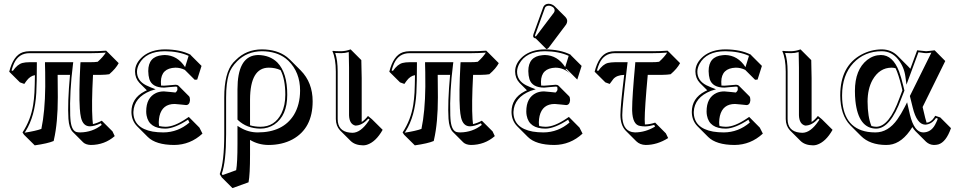

<svg xmlns="http://www.w3.org/2000/svg" viewBox="-20 -700 5050 1015"><path d="M350.1 -304.2H284.7Q285.6 -276.9 285.6 -185.5Q285.6 -50.8 265.1 38.6Q264.2 43 263.7 45.4Q232.4 58.6 163.6 68.4L106.9 12.2L99.1 0Q142.6 -65.9 155.3 -145.5Q160.2 -176.3 162.1 -210Q164.1 -250.5 164.6 -302.7Q139.2 -298.8 119.6 -272Q115.2 -265.6 108.4 -256.3L85.4 -264.6L28.8 -320.8Q50.3 -406.7 100.6 -423.8Q117.2 -429.2 136.2 -429.2H463.9Q502.4 -429.2 541 -432.1L550.8 -422.9L607.4 -366.2Q592.8 -337.9 557.6 -307.6Q541.5 -304.7 510.7 -304.2H471.7Q463.4 -148.9 468.8 -69.3Q469.7 -54.7 471.2 -43.9Q494.6 -49.3 518.1 -62L574.7 -5.4L586.4 19.5Q533.2 65.9 460.4 66.4Q433.6 65.4 419.9 52.7L363.3 -3.9Q345.2 -23.4 341.8 -71.8Q336.4 -155.3 350.1 -304.2ZM136.2 -371.1H174.8V-360.8Q174.8 -265.1 171.9 -209.5Q165 -85.4 115.2 -6.3Q112.8 -2 109.9 1.5Q169.9 -7.8 198.7 -18.6Q217.8 -109.4 219.2 -242.2Q219.2 -335 217.8 -360.8V-371.1H367.2L365.7 -359.9Q347.2 -214.8 351.1 -89.4Q351.6 -79.6 352.1 -72.8Q356 -11.7 383.3 -2.4Q392.1 0 403.8 0Q469.2 -1 517.6 -39.6L513.2 -48.3Q479 -32.2 455.1 -32.2Q419.4 -32.2 408.2 -78.1Q403.8 -97.2 401.9 -125.5Q396.5 -208 404.8 -361.3L405.8 -371.1H454.1Q483.4 -371.1 496.6 -373.5Q525.9 -399.9 539.1 -421.9Q500 -418.9 463.9 -418.9H136.2Q79.1 -418.9 54.2 -365.2Q46.9 -349.1 41 -327.6L47.9 -325.2Q72.3 -360.4 99.1 -367.2Q114.7 -371.1 136.2 -371.1Z M907.2 -342.3Q831.5 -339.8 830.6 -267.6Q830.6 -256.3 831.5 -247.6Q839.4 -247.1 847.7 -247.1Q848.1 -247.1 861.3 -248Q904.3 -252 908.7 -252Q918.5 -251.5 922.9 -247.6L979.5 -190.9Q984.4 -185.1 984.4 -170.4Q982.4 -145.5 964.4 -144.5Q960.4 -144.5 935.5 -147.5Q908.7 -150.4 903.3 -150.4Q838.4 -150.4 823.2 -86.9Q819.8 -71.3 819.3 -54.2Q819.3 -42.5 821.3 -33.7Q836.9 -30.3 855 -29.8Q901.9 -29.8 967.3 -74.7Q972.2 -78.1 978 -82L1034.2 -25.4L1050.3 6.3Q985.8 65.9 900.4 66.4Q803.7 65.9 761.2 23.9L704.6 -32.7Q675.3 -63 674.8 -107.9Q674.8 -180.2 743.2 -216.3Q750 -219.7 756.3 -222.7L717.3 -261.7Q694.3 -286.1 693.8 -321.8Q693.8 -366.2 735.4 -401.9Q779.8 -438.5 852.1 -439Q932.6 -438.5 986.8 -411.1L988.8 -408.2L1045.4 -351.6L1022.5 -279.3L1009.3 -278.3L957 -330.6Q933.6 -342.3 907.2 -342.3ZM851.1 -409.2Q918 -407.7 958.5 -345.2L977.1 -404.8Q923.8 -428.7 852.1 -429.2Q751.5 -429.2 715.3 -361.8Q704.6 -340.8 704.1 -321.8Q704.1 -273.9 751.5 -249.5Q762.7 -243.7 776.4 -238.3L802.7 -228L775.9 -219.7Q688.5 -185.1 685.1 -107.9Q685.1 -22.9 787.1 -4.4Q813.5 0 843.8 0Q920.9 -0.5 981.4 -52.2L974.1 -67.4Q903.8 -21 855 -20Q767.6 -20 754.9 -89.4Q752.9 -100.1 752.9 -110.8Q752.9 -184.1 805.2 -208.5Q823.7 -216.8 846.7 -216.8Q852.5 -216.8 884.3 -213.4Q904.8 -210.9 907.7 -210.9Q917 -218.8 918 -227.1Q918 -240.2 915 -241.2Q912.1 -241.7 908.7 -242.2Q906.7 -242.2 873.5 -239.3Q849.6 -237.3 847.7 -236.8Q784.2 -236.8 769.5 -281.7Q764.2 -299.8 763.7 -324.2Q763.7 -401.4 837.4 -408.2Q844.7 -409.2 851.1 -409.2Z M1293.9 263.7 1209 294.4 1152.3 237.8 1141.6 220.2Q1165.5 156.2 1165.5 9.8V-184.1Q1165.5 -315.4 1212.9 -369.1Q1218.3 -375 1226.6 -382.8Q1281.7 -438.5 1364.3 -439Q1445.3 -438.5 1496.6 -398.9Q1505.9 -391.6 1513.2 -384.3L1569.8 -327.6Q1632.8 -263.7 1632.8 -164.6Q1632.8 -21 1525.9 37.1Q1471.2 66.4 1398.9 66.4Q1345.7 65.9 1301.8 39.6V117.7Q1301.8 223.6 1293.9 263.7ZM1301.8 -37.6Q1326.2 -30.3 1356.4 -29.8Q1433.1 -29.8 1468.3 -101.6Q1488.3 -143.1 1488.3 -199.2Q1488.3 -280.3 1463.4 -329.1Q1435.5 -342.3 1400.9 -342.3Q1302.7 -342.3 1301.8 -173.8Q1301.8 -171.9 1301.8 -171.4ZM1498.5 -198.7Q1498.5 -88.4 1430.2 -42Q1397 -20 1356.4 -20Q1284.7 -21 1238.3 -64.9L1235.4 -67.9V-228Q1235.4 -396 1331.1 -408.2Q1337.9 -409.2 1344.2 -409.2Q1406.7 -408.2 1445.8 -370.1Q1499 -315.4 1498.5 -198.7ZM1228.5 199.7Q1235.4 160.6 1235.4 61V-34.7L1250.5 -25.4Q1293.5 0 1342.3 0Q1476.1 0 1533.7 -92.8Q1565.9 -146 1566.4 -221.2Q1566.4 -317.9 1504.9 -378.4Q1497.1 -385.7 1490.2 -391.1Q1440.9 -428.7 1364.3 -429.2Q1285.2 -428.2 1233.4 -376Q1200.7 -343.3 1189.5 -307.1Q1175.3 -260.7 1175.3 -184.1V9.8Q1175.3 154.8 1152.3 218.8L1156.7 225.6Z M1755.4 -321.8Q1754.9 -391.6 1737.3 -429.2L1739.3 -431.2Q1751.5 -429.2 1783.2 -429.2Q1808.6 -429.7 1833.5 -439L1890.1 -382.3Q1890.1 -381.3 1892.1 -286.6V-55.2Q1908.7 -65.9 1925.3 -86.9L1946.3 -69.8L2002.9 -13.7Q1966.3 50.8 1919.4 65.4Q1909.2 68.4 1899.9 68.4Q1857.4 67.9 1834 45.4L1777.3 -11.2Q1755.9 -34.2 1755.4 -70.8ZM1765.1 -321.8V-70.8Q1765.1 -6.3 1828.6 1Q1836.4 2 1843.3 2Q1886.2 2 1928.2 -59.6Q1931.2 -64 1933.6 -67.9L1926.8 -72.8Q1894 -36.1 1858.4 -36.1Q1826.7 -43.9 1825.2 -90.8V-342.8Q1825.2 -368.7 1823.7 -424.8Q1803.2 -418.9 1783.2 -418.9Q1769.5 -418.9 1752 -419.9Q1765.1 -382.8 1765.1 -321.8Z M2359.4 -304.2H2293.9Q2294.9 -276.9 2294.9 -185.5Q2294.9 -50.8 2274.4 38.6Q2273.4 43 2272.9 45.4Q2241.7 58.6 2172.9 68.4L2116.2 12.2L2108.4 0Q2151.9 -65.9 2164.6 -145.5Q2169.4 -176.3 2171.4 -210Q2173.3 -250.5 2173.8 -302.7Q2148.4 -298.8 2128.9 -272Q2124.5 -265.6 2117.7 -256.3L2094.7 -264.6L2038.1 -320.8Q2059.6 -406.7 2109.9 -423.8Q2126.5 -429.2 2145.5 -429.2H2473.1Q2511.7 -429.2 2550.3 -432.1L2560.1 -422.9L2616.7 -366.2Q2602.1 -337.9 2566.9 -307.6Q2550.8 -304.7 2520 -304.2H2481Q2472.7 -148.9 2478 -69.3Q2479 -54.7 2480.5 -43.9Q2503.9 -49.3 2527.3 -62L2584 -5.4L2595.7 19.5Q2542.5 65.9 2469.7 66.4Q2442.9 65.4 2429.2 52.7L2372.6 -3.9Q2354.5 -23.4 2351.1 -71.8Q2345.7 -155.3 2359.4 -304.2ZM2145.5 -371.1H2184.1V-360.8Q2184.1 -265.1 2181.2 -209.5Q2174.3 -85.4 2124.5 -6.3Q2122.1 -2 2119.1 1.5Q2179.2 -7.8 2208 -18.6Q2227.1 -109.4 2228.5 -242.2Q2228.5 -335 2227.1 -360.8V-371.1H2376.5L2375 -359.9Q2356.4 -214.8 2360.4 -89.4Q2360.8 -79.6 2361.3 -72.8Q2365.2 -11.7 2392.6 -2.4Q2401.4 0 2413.1 0Q2478.5 -1 2526.9 -39.6L2522.5 -48.3Q2488.3 -32.2 2464.4 -32.2Q2428.7 -32.2 2417.5 -78.1Q2413.1 -97.2 2411.1 -125.5Q2405.8 -208 2414.1 -361.3L2415 -371.1H2463.4Q2492.7 -371.1 2505.9 -373.5Q2535.2 -399.9 2548.3 -421.9Q2509.3 -418.9 2473.1 -418.9H2145.5Q2088.4 -418.9 2063.5 -365.2Q2056.2 -349.1 2050.3 -327.6L2057.1 -325.2Q2081.5 -360.4 2108.4 -367.2Q2124 -371.1 2145.5 -371.1Z M2880.4 -680.2Q2899.4 -679.2 2912.6 -666.5L2969.2 -609.9Q2978.5 -599.6 2978.5 -588.4Q2978 -578.1 2972.7 -570.3L2880.9 -448.2Q2874.5 -440.9 2868.7 -440.4L2812 -497.1Q2805.7 -497.6 2801.8 -501Q2798.3 -505.4 2798.3 -509.8Q2798.8 -514.2 2800.3 -520L2852.1 -663.1Q2859.9 -679.7 2880.4 -680.2ZM2916.5 -342.3Q2840.8 -339.8 2839.8 -267.6Q2839.8 -256.3 2840.8 -247.6Q2848.6 -247.1 2856.9 -247.1Q2857.4 -247.1 2870.6 -248Q2913.6 -252 2918 -252Q2927.7 -251.5 2932.1 -247.6L2988.8 -190.9Q2993.7 -185.1 2993.7 -170.4Q2991.7 -145.5 2973.6 -144.5Q2969.7 -144.5 2944.8 -147.5Q2918 -150.4 2912.6 -150.4Q2847.7 -150.4 2832.5 -86.9Q2829.1 -71.3 2828.6 -54.2Q2828.6 -42.5 2830.6 -33.7Q2846.2 -30.3 2864.3 -29.8Q2911.1 -29.8 2976.6 -74.7Q2981.4 -78.1 2987.3 -82L3043.5 -25.4L3059.6 6.3Q2995.1 65.9 2909.7 66.4Q2813 65.9 2770.5 23.9L2713.9 -32.7Q2684.6 -63 2684.1 -107.9Q2684.1 -180.2 2752.4 -216.3Q2759.3 -219.7 2765.6 -222.7L2726.6 -261.7Q2703.6 -286.1 2703.1 -321.8Q2703.1 -366.2 2744.6 -401.9Q2789.1 -438.5 2861.3 -439Q2941.9 -438.5 2996.1 -411.1L2998 -408.2L3054.7 -351.6L3031.7 -279.3L2975.1 -335.9L2969.2 -335.4L2995.1 -309.6Q2961.4 -341.8 2916.5 -342.3ZM2860.4 -409.2Q2927.2 -407.7 2967.8 -345.2L2986.3 -404.8Q2933.1 -428.7 2861.3 -429.2Q2760.7 -429.2 2724.6 -361.8Q2713.9 -340.8 2713.4 -321.8Q2713.4 -273.9 2760.7 -249.5Q2772 -243.7 2785.6 -238.3L2812 -228L2785.2 -219.7Q2697.8 -185.1 2694.3 -107.9Q2694.3 -22.9 2796.4 -4.4Q2822.8 0 2853 0Q2930.2 -0.5 2990.7 -52.2L2983.4 -67.4Q2913.1 -21 2864.3 -20Q2776.9 -20 2764.2 -89.4Q2762.2 -100.1 2762.2 -110.8Q2762.2 -184.1 2814.5 -208.5Q2833 -216.8 2856 -216.8Q2861.8 -216.8 2893.6 -213.4Q2914.1 -210.9 2917 -210.9Q2926.3 -218.8 2927.2 -227.1Q2927.2 -240.2 2924.3 -241.2Q2921.4 -241.7 2918 -242.2Q2916 -242.2 2882.8 -239.3Q2858.9 -237.3 2856.9 -236.8Q2793.5 -236.8 2778.8 -281.7Q2773.4 -299.8 2772.9 -324.2Q2772.9 -401.4 2846.7 -408.2Q2854 -409.2 2860.4 -409.2ZM2880.4 -669.9Q2866.2 -668.9 2861.3 -659.7L2809.6 -516.6Q2808.6 -513.2 2808.1 -509.8Q2810.1 -507.8 2811.5 -506.8Q2814 -508.8 2815.9 -511.2L2908.2 -633.3Q2911.6 -638.2 2912.1 -645Q2912.1 -660.6 2892.1 -668Q2885.7 -669.9 2880.4 -669.9Z M3404.3 -304.2Q3388.2 -128.4 3388.2 -69.3Q3388.2 -53.2 3389.2 -42H3390.1Q3415.5 -42.5 3443.4 -51.8L3500 4.9L3512.2 29.8Q3454.1 66.4 3393.1 66.4Q3362.8 65.4 3343.8 46.9L3287.1 -9.8Q3260.3 -38.1 3259.8 -91.8Q3259.8 -139.6 3279.8 -304.2Q3241.2 -303.2 3222.7 -282.7Q3215.3 -273.9 3203.1 -256.3L3180.2 -264.6L3123.5 -320.8Q3145 -406.7 3195.3 -423.8Q3211.9 -429.2 3230.5 -429.2H3431.2Q3470.2 -429.2 3508.8 -432.1L3518.6 -422.9L3575.2 -366.2Q3559.6 -336.9 3525.4 -307.6Q3509.3 -304.7 3478.5 -304.2ZM3337.9 -361.8 3338.4 -371.1H3421.9Q3450.7 -371.1 3464.4 -373.5Q3493.2 -399.4 3506.8 -421.9Q3467.3 -418.9 3431.2 -418.9H3230.5Q3173.3 -418.9 3148.9 -365.2Q3141.6 -349.1 3135.7 -327.6L3142.6 -325.2Q3167 -360.4 3193.8 -367.2Q3209 -370.6 3230.5 -371.1H3297.9L3296.4 -359.9Q3269.5 -136.2 3269.5 -91.8Q3269.5 -13.7 3320.8 -2Q3329.1 -0.5 3336.9 0Q3392.6 -0.5 3442.9 -30.8L3438.5 -39.6Q3412.6 -32.2 3390.1 -31.7Q3377 -31.7 3363.3 -34.2Q3324.2 -40.5 3321.8 -114.3Q3321.8 -120.6 3321.8 -126Q3321.8 -187 3337.9 -361.8Z M3869.6 -342.3Q3793.9 -339.8 3793 -267.6Q3793 -256.3 3793.9 -247.6Q3801.8 -247.1 3810.1 -247.1Q3810.5 -247.1 3823.7 -248Q3866.7 -252 3871.1 -252Q3880.9 -251.5 3885.3 -247.6L3941.9 -190.9Q3946.8 -185.1 3946.8 -170.4Q3944.8 -145.5 3926.8 -144.5Q3922.9 -144.5 3897.9 -147.5Q3871.1 -150.4 3865.7 -150.4Q3800.8 -150.4 3785.6 -86.9Q3782.2 -71.3 3781.7 -54.2Q3781.7 -42.5 3783.7 -33.7Q3799.3 -30.3 3817.4 -29.8Q3864.3 -29.8 3929.7 -74.7Q3934.6 -78.1 3940.4 -82L3996.6 -25.4L4012.7 6.3Q3948.2 65.9 3862.8 66.4Q3766.1 65.9 3723.6 23.9L3667 -32.7Q3637.7 -63 3637.2 -107.9Q3637.2 -180.2 3705.6 -216.3Q3712.4 -219.7 3718.8 -222.7L3679.7 -261.7Q3656.7 -286.1 3656.2 -321.8Q3656.2 -366.2 3697.8 -401.9Q3742.2 -438.5 3814.5 -439Q3895 -438.5 3949.2 -411.1L3951.2 -408.2L4007.8 -351.6L3984.9 -279.3L3971.7 -278.3L3919.4 -330.6Q3896 -342.3 3869.6 -342.3ZM3813.5 -409.2Q3880.4 -407.7 3920.9 -345.2L3939.5 -404.8Q3886.2 -428.7 3814.5 -429.2Q3713.9 -429.2 3677.7 -361.8Q3667 -340.8 3666.5 -321.8Q3666.5 -273.9 3713.9 -249.5Q3725.1 -243.7 3738.8 -238.3L3765.1 -228L3738.3 -219.7Q3650.9 -185.1 3647.5 -107.9Q3647.5 -22.9 3749.5 -4.4Q3775.9 0 3806.2 0Q3883.3 -0.5 3943.8 -52.2L3936.5 -67.4Q3866.2 -21 3817.4 -20Q3730 -20 3717.3 -89.4Q3715.3 -100.1 3715.3 -110.8Q3715.3 -184.1 3767.6 -208.5Q3786.1 -216.8 3809.1 -216.8Q3814.9 -216.8 3846.7 -213.4Q3867.2 -210.9 3870.1 -210.9Q3879.4 -218.8 3880.4 -227.1Q3880.4 -240.2 3877.4 -241.2Q3874.5 -241.7 3871.1 -242.2Q3869.1 -242.2 3835.9 -239.3Q3812 -237.3 3810.1 -236.8Q3746.6 -236.8 3731.9 -281.7Q3726.6 -299.8 3726.1 -324.2Q3726.1 -401.4 3799.8 -408.2Q3807.1 -409.2 3813.5 -409.2Z M4133.8 -321.8Q4133.3 -391.6 4115.7 -429.2L4117.7 -431.2Q4129.9 -429.2 4161.6 -429.2Q4187 -429.7 4211.9 -439L4268.6 -382.3Q4268.6 -381.3 4270.5 -286.6V-55.2Q4287.1 -65.9 4303.7 -86.9L4324.7 -69.8L4381.3 -13.7Q4344.7 50.8 4297.9 65.4Q4287.6 68.4 4278.3 68.4Q4235.8 67.9 4212.4 45.4L4155.8 -11.2Q4134.3 -34.2 4133.8 -70.8ZM4143.6 -321.8V-70.8Q4143.6 -6.3 4207 1Q4214.8 2 4221.7 2Q4264.6 2 4306.6 -59.6Q4309.6 -64 4312 -67.9L4305.2 -72.8Q4272.5 -36.1 4236.8 -36.1Q4205.1 -43.9 4203.6 -90.8V-342.8Q4203.6 -368.7 4202.1 -424.8Q4181.6 -418.9 4161.6 -418.9Q4147.9 -418.9 4130.4 -419.9Q4143.6 -382.8 4143.6 -321.8Z M4857.4 -134.3 4871.1 -76.7Q4874.5 -63 4878.4 -51.3Q4901.9 -53.2 4918.9 -79.6Q4921.4 -84 4923.8 -87.9L4950.7 -79.1L5007.3 -22.5Q4981.4 51.3 4940.4 63.5Q4928.7 66.4 4916.5 66.4Q4893.1 65.4 4875.5 49.3L4818.8 -7.3Q4810.1 -16.6 4803.2 -28.3Q4750 57.6 4682.1 65.4Q4672.9 66.4 4664.1 66.4Q4578.6 65.9 4531.7 19L4475.1 -37.6Q4422.4 -91.8 4421.9 -195.8Q4421.9 -350.1 4533.2 -411.1Q4584 -438.5 4641.6 -439Q4691.4 -438.5 4725.1 -404.8L4781.7 -348.1Q4787.6 -342.3 4792.5 -336.4L4828.6 -434.1Q4835.9 -434.1 4852.5 -431.6Q4869.1 -429.2 4876.5 -429.2Q4884.3 -429.2 4900.4 -431.6Q4915 -434.1 4920.9 -434.1L4977.1 -377.4ZM4750.5 -222.2 4745.6 -243.2Q4730 -306.6 4714.4 -339.4Q4703.6 -342.3 4693.4 -342.3Q4629.9 -342.3 4592.8 -277.8Q4566.4 -230 4566.4 -162.6Q4566.9 -81.5 4586.9 -33.7Q4599.6 -30.3 4612.8 -29.8Q4681.2 -31.7 4734.9 -181.2ZM4761.2 -221.2 4744.1 -177.7Q4687 -21.5 4612.8 -20Q4517.6 -20 4502 -167Q4499.5 -191.9 4499.5 -219.2Q4499.5 -332 4564.5 -383.3Q4597.2 -408.7 4636.7 -409.2Q4699.7 -409.2 4732.9 -322.3Q4744.1 -292 4755.4 -245.1ZM4790 -192.4 4903.8 -421.9Q4885.3 -418.9 4876.5 -418.9Q4867.7 -418.9 4850.1 -421.9Q4839.8 -423.3 4835.4 -423.8L4772 -252.4L4766.6 -293Q4760.3 -344.7 4729 -384.8Q4694.8 -428.7 4641.6 -429.2Q4550.3 -429.2 4491.2 -366.7Q4432.1 -303.7 4431.6 -195.8Q4431.6 -24.9 4567.4 -2.9Q4586.9 0 4607.9 0Q4675.3 0 4724.1 -69.3Q4743.2 -96.2 4762.7 -134.3L4775.4 -159.2L4790.5 -93.3Q4813 -1 4859.9 0Q4900.9 0 4922.9 -40Q4930.7 -54.2 4938 -72.8L4928.2 -76.2Q4904.3 -42 4870.6 -41Q4826.7 -43 4805.2 -130.9Z"/></svg>

Font: Linux Biolinum Shadow O
Style: Regular
Weight: 400
Designer: Philipp H. Poll
Foundry: Philipp H. Poll
Version: Version 1.0.4